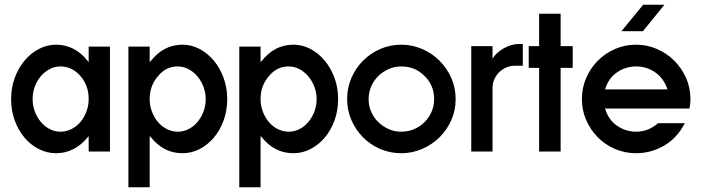

<svg xmlns="http://www.w3.org/2000/svg" viewBox="-20 -643 3007 812"><path d="M445 -446V-2H355V-67L352 -64Q296 5 217 5Q179 5 144.5 -12.5Q110 -30 84 -60.5Q58 -91 42.5 -133Q27 -175 27 -224Q27 -272 42.5 -314Q58 -356 84 -387Q110 -418 144.5 -436Q179 -454 217 -454Q297 -454 352 -384L353 -383Q353 -381 355 -381V-446ZM318 -324Q283 -362 236 -362Q211 -362 189.5 -350.5Q168 -339 152 -320Q136 -301 127 -276Q118 -251 118 -224Q118 -196 127.5 -171Q137 -146 153 -127Q169 -108 190.5 -97Q212 -86 236 -86Q260 -86 282 -97Q304 -108 320 -127Q336 -146 345.5 -171Q355 -196 355 -224Q355 -283 318 -324Z M523 -446H613V-381Q615 -383 617 -384Q671 -454 752 -454Q790 -454 824 -436Q858 -418 884 -387Q910 -356 925.5 -314Q941 -272 941 -224Q941 -175 925.5 -133Q910 -91 884 -60.5Q858 -30 824 -12.5Q790 5 752 5Q671 5 617 -64L613 -67V149H523ZM651 -324Q613 -283 613 -224Q613 -196 622.5 -171Q632 -146 648 -127Q664 -108 686 -97Q708 -86 732 -86Q756 -86 777.5 -97Q799 -108 815 -127Q831 -146 840.5 -171Q850 -196 850 -224Q850 -251 840.5 -276Q831 -301 815 -320Q799 -339 777.5 -350.5Q756 -362 732 -362Q683 -362 651 -324Z M992 -446H1082V-381Q1084 -383 1086 -384Q1140 -454 1221 -454Q1259 -454 1293 -436Q1327 -418 1353 -387Q1379 -356 1394.5 -314Q1410 -272 1410 -224Q1410 -175 1394.5 -133Q1379 -91 1353 -60.5Q1327 -30 1293 -12.5Q1259 5 1221 5Q1140 5 1086 -64L1082 -67V149H992ZM1120 -324Q1082 -283 1082 -224Q1082 -196 1091.5 -171Q1101 -146 1117 -127Q1133 -108 1155 -97Q1177 -86 1201 -86Q1225 -86 1246.5 -97Q1268 -108 1284 -127Q1300 -146 1309.5 -171Q1319 -196 1319 -224Q1319 -251 1309.5 -276Q1300 -301 1284 -320Q1268 -339 1246.5 -350.5Q1225 -362 1201 -362Q1152 -362 1120 -324Z M1677 -454Q1723 -454 1765 -436Q1807 -418 1838.5 -386.5Q1870 -355 1888.5 -313.5Q1907 -272 1907 -224Q1907 -176 1888.5 -134.5Q1870 -93 1838.5 -62Q1807 -31 1765 -13Q1723 5 1677 5Q1630 5 1588 -13Q1546 -31 1515 -62.5Q1484 -94 1466 -135.5Q1448 -177 1448 -224Q1448 -271 1466 -313Q1484 -355 1515.5 -386.5Q1547 -418 1588.5 -436Q1630 -454 1677 -454ZM1775 -322Q1736 -362 1677 -362Q1649 -362 1624 -351Q1599 -340 1580 -321.5Q1561 -303 1550 -277.5Q1539 -252 1539 -224Q1539 -195 1550 -170Q1561 -145 1580 -126.5Q1599 -108 1624 -97Q1649 -86 1677 -86Q1705 -86 1730.5 -96.5Q1756 -107 1775 -126Q1794 -145 1805 -170Q1816 -195 1816 -224Q1816 -283 1775 -322Z M2063 -448V-394Q2070 -407 2082.5 -418.5Q2095 -430 2110 -438.5Q2125 -447 2141.5 -452Q2158 -457 2174 -457H2191V-365H2157Q2139 -365 2122 -358Q2105 -351 2092 -338.5Q2079 -326 2071 -308.5Q2063 -291 2063 -271V-2H1973V-448Z M2260 -2V-356H2216V-448H2260V-585H2351V-448H2402V-356H2351V-2Z M2670 -454Q2716 -454 2758 -436Q2800 -418 2831.5 -386.5Q2863 -355 2881.5 -313.5Q2900 -272 2900 -224Q2900 -203 2896 -184H2539Q2553 -136 2590 -111Q2627 -86 2670 -86Q2722 -86 2763 -122H2876Q2844 -59 2788.5 -27Q2733 5 2670 5Q2623 5 2581 -13Q2539 -31 2508 -62.5Q2477 -94 2459 -135.5Q2441 -177 2441 -224Q2441 -271 2459 -313Q2477 -355 2508.5 -386.5Q2540 -418 2581.5 -436Q2623 -454 2670 -454ZM2803 -265Q2787 -312 2751 -337Q2715 -362 2670 -362Q2626 -362 2589.5 -337Q2553 -312 2539 -265ZM2790 -623 2699 -511H2608L2700 -623Z"/></svg>

Font: Fundamental  Brigade
Style: Regular
Weight: 400
Designer: Peter Wiegel, original typeface by Arno Drescher 1935
Foundry: Peter Wiegel
Version: Version 0.000 2012 initial release